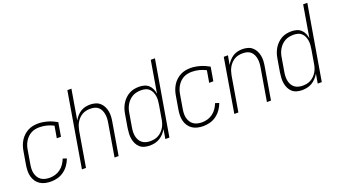

<svg xmlns="http://www.w3.org/2000/svg" viewBox="-62 -1251 3124 1776"><g transform="rotate(-20 1500.0 -363.5)"><path d="M207 8Q178 8 150.5 2Q123 -4 100.5 -18.5Q78 -33 63 -55Q48 -77 41 -103.5Q34 -130 34.5 -158.5Q35 -187 40 -216L62 -346Q66 -371 74.5 -395.5Q83 -420 97 -443Q111 -466 131 -484.5Q151 -503 174.5 -515.5Q198 -528 223.5 -533Q249 -538 275 -538Q299 -538 323 -534Q347 -530 369.5 -523.5Q392 -517 413.5 -507.5Q435 -498 456 -486L433 -350H392L412 -467Q381 -483 346.5 -492Q312 -501 275 -501Q254 -501 233 -497Q212 -493 192.5 -482.5Q173 -472 157 -456Q141 -440 129.5 -420.5Q118 -401 111.5 -380.5Q105 -360 102 -340L80 -210Q76 -187 75 -164Q74 -141 79 -120.5Q84 -100 95 -81.5Q106 -63 123.5 -51Q141 -39 162.5 -34Q184 -29 207 -29Q234 -29 261.5 -37Q289 -45 312.5 -62.5Q336 -80 352.5 -104.5Q369 -129 379 -155L416 -143Q404 -110 383.5 -81Q363 -52 334.5 -31Q306 -10 272.5 -1Q239 8 207 8Z M512 0 636 -735H676L626 -440Q638 -462 655 -481Q672 -500 693 -513.5Q714 -527 738 -532.5Q762 -538 786 -538Q812 -538 837.5 -531Q863 -524 882 -507.5Q901 -491 912.5 -468.5Q924 -446 929 -420.5Q934 -395 932.5 -368Q931 -341 926 -314L873 0H833L887 -320Q891 -342 892 -363.5Q893 -385 889.5 -405.5Q886 -426 877.5 -444.5Q869 -463 854 -476.5Q839 -490 818.5 -495.5Q798 -501 776 -501Q756 -501 735.5 -497Q715 -493 696.5 -482.5Q678 -472 662.5 -456Q647 -440 636.5 -421.5Q626 -403 620 -383.5Q614 -364 610 -344L552 0Z M1178 8Q1152 8 1126.5 1Q1101 -6 1082.5 -22.5Q1064 -39 1053 -62Q1042 -85 1037.5 -110Q1033 -135 1034.5 -162Q1036 -189 1040 -216L1062 -346Q1066 -371 1074 -395Q1082 -419 1095.5 -441.5Q1109 -464 1128 -483Q1147 -502 1170 -515Q1193 -528 1218.5 -533Q1244 -538 1269 -538Q1295 -538 1319.5 -531Q1344 -524 1362 -507.5Q1380 -491 1390 -468Q1400 -445 1404 -420L1457 -735H1498L1373 0H1333L1349 -93Q1336 -70 1317.5 -50Q1299 -30 1276.5 -16.5Q1254 -3 1228.5 2.5Q1203 8 1178 8ZM1197 -29Q1217 -29 1238 -33Q1259 -37 1277.5 -47.5Q1296 -58 1311.5 -73.5Q1327 -89 1338 -108Q1349 -127 1355 -146.5Q1361 -166 1364 -186L1386 -316Q1390 -338 1391.5 -360Q1393 -382 1389.5 -403Q1386 -424 1377.5 -443Q1369 -462 1354 -476Q1339 -490 1318.5 -495.5Q1298 -501 1276 -501Q1255 -501 1233.5 -497Q1212 -493 1192.5 -482.5Q1173 -472 1157 -456Q1141 -440 1129.5 -420.5Q1118 -401 1111.5 -381Q1105 -361 1102 -340L1080 -210Q1076 -188 1075 -165.5Q1074 -143 1078 -122.5Q1082 -102 1092 -83.5Q1102 -65 1118 -52.5Q1134 -40 1154.5 -34.5Q1175 -29 1197 -29Z M1707 8Q1678 8 1650.5 2Q1623 -4 1600.5 -18.5Q1578 -33 1563 -55Q1548 -77 1541 -103.5Q1534 -130 1534.5 -158.5Q1535 -187 1540 -216L1562 -346Q1566 -371 1574.5 -395.5Q1583 -420 1597 -443Q1611 -466 1631 -484.5Q1651 -503 1674.5 -515.5Q1698 -528 1723.5 -533Q1749 -538 1775 -538Q1799 -538 1823 -534Q1847 -530 1869.5 -523.5Q1892 -517 1913.5 -507.5Q1935 -498 1956 -486L1933 -350H1892L1912 -467Q1881 -483 1846.5 -492Q1812 -501 1775 -501Q1754 -501 1733 -497Q1712 -493 1692.5 -482.5Q1673 -472 1657 -456Q1641 -440 1629.5 -420.5Q1618 -401 1611.5 -380.5Q1605 -360 1602 -340L1580 -210Q1576 -187 1575 -164Q1574 -141 1579 -120.5Q1584 -100 1595 -81.5Q1606 -63 1623.5 -51Q1641 -39 1662.5 -34Q1684 -29 1707 -29Q1734 -29 1761.5 -37Q1789 -45 1812.5 -62.5Q1836 -80 1852.5 -104.5Q1869 -129 1879 -155L1916 -143Q1904 -110 1883.5 -81Q1863 -52 1834.5 -31Q1806 -10 1772.5 -1Q1739 8 1707 8Z M2012 0 2101 -530H2142L2126 -440Q2138 -462 2155 -481Q2172 -500 2193 -513.5Q2214 -527 2238 -532.5Q2262 -538 2286 -538Q2312 -538 2337.5 -531Q2363 -524 2382 -507.5Q2401 -491 2412.5 -468.5Q2424 -446 2429 -420.5Q2434 -395 2432.5 -368Q2431 -341 2426 -314L2373 0H2333L2387 -320Q2391 -342 2392 -363.5Q2393 -385 2389.5 -405.5Q2386 -426 2377.5 -444.5Q2369 -463 2354 -476.5Q2339 -490 2318.5 -495.5Q2298 -501 2276 -501Q2256 -501 2235.5 -497Q2215 -493 2196.5 -482.5Q2178 -472 2162.5 -456Q2147 -440 2136.5 -421.5Q2126 -403 2120 -383.5Q2114 -364 2110 -344L2052 0Z M2678 8Q2652 8 2626.5 1Q2601 -6 2582.5 -22.5Q2564 -39 2553 -62Q2542 -85 2537.5 -110Q2533 -135 2534.5 -162Q2536 -189 2540 -216L2562 -346Q2566 -371 2574 -395Q2582 -419 2595.5 -441.5Q2609 -464 2628 -483Q2647 -502 2670 -515Q2693 -528 2718.5 -533Q2744 -538 2769 -538Q2795 -538 2819.5 -531Q2844 -524 2862 -507.5Q2880 -491 2890 -468Q2900 -445 2904 -420L2957 -735H2998L2873 0H2833L2849 -93Q2836 -70 2817.5 -50Q2799 -30 2776.5 -16.5Q2754 -3 2728.5 2.5Q2703 8 2678 8ZM2697 -29Q2717 -29 2738 -33Q2759 -37 2777.5 -47.5Q2796 -58 2811.5 -73.5Q2827 -89 2838 -108Q2849 -127 2855 -146.5Q2861 -166 2864 -186L2886 -316Q2890 -338 2891.5 -360Q2893 -382 2889.5 -403Q2886 -424 2877.5 -443Q2869 -462 2854 -476Q2839 -490 2818.5 -495.5Q2798 -501 2776 -501Q2755 -501 2733.5 -497Q2712 -493 2692.5 -482.5Q2673 -472 2657 -456Q2641 -440 2629.5 -420.5Q2618 -401 2611.5 -381Q2605 -361 2602 -340L2580 -210Q2576 -188 2575 -165.5Q2574 -143 2578 -122.5Q2582 -102 2592 -83.5Q2602 -65 2618 -52.5Q2634 -40 2654.5 -34.5Q2675 -29 2697 -29Z"/></g></svg>

Font: iosevka_custom_sans_ss08 XLt
Style: Italic
Weight: 200
Italic angle: -10°
Designer: Belleve Invis
Foundry: Belleve Invis
Version: Version 10.3.0; ttfautohint (v1.8.3)